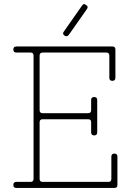

<svg xmlns="http://www.w3.org/2000/svg" viewBox="-20 -930 654 950"><path d="M191 -670Q176 -670 176 -655V-385Q176 -370 191 -370H416Q431 -370 431 -385V-435Q431 -450 446 -450Q461 -450 461 -435V-275Q461 -260 446 -260Q431 -260 431 -275V-325Q431 -340 416 -340H191Q176 -340 176 -325V-45Q176 -30 191 -30H516Q531 -30 531 -45V-155Q531 -170 546 -170Q561 -170 561 -155V-15Q561 0 546 0H61Q46 0 46 -15Q46 -30 61 -30H131Q146 -30 146 -45V-655Q146 -670 131 -670H61Q46 -670 46 -685Q46 -700 61 -700H536Q551 -700 551 -685V-545Q551 -530 536 -530Q521 -530 521 -545V-655Q521 -670 506 -670H191ZM385 -901Q394 -916 406 -905Q419 -898 410 -885L320 -757Q311 -746 299 -754Q287 -762 296 -774Z"/></svg>

Font: Nixie One
Style: Regular
Weight: 400
Designer: Jovanny Lemonad
Foundry: Jovanny Lemonad
Version: Version 1.000 2011 initial release